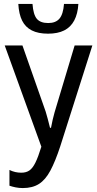

<svg xmlns="http://www.w3.org/2000/svg" viewBox="-20 -945 493 975"><path d="M378 -925Q375 -875 357 -841Q339 -807 306 -790.5Q273 -774 224 -774Q174 -774 141.5 -790.5Q109 -807 92.5 -840Q76 -873 73 -925H145Q149 -871 167 -849.5Q185 -828 225 -828Q263 -828 282 -850.5Q301 -873 305 -925ZM286 -202Q261 -126 236 -79Q211 -32 178 -11Q145 10 96 10Q77 10 59.5 6.5Q42 3 28 -2V-82Q42 -75 57 -71.5Q72 -68 88 -68Q113 -68 129.5 -79.5Q146 -91 160 -119.5Q174 -148 190 -200L4 -714H94L212 -378Q217 -361 222.5 -341Q228 -321 234 -296H239Q243 -318 247.5 -337Q252 -356 257 -374L359 -714H449Z"/></svg>

Font: Noto Sans Display Condensed
Style: Regular
Weight: 400
Width: 3
Designer: Monotype Design Team
Foundry: Monotype Imaging Inc.
Version: Version 2.003